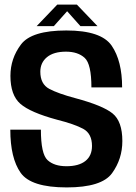

<svg xmlns="http://www.w3.org/2000/svg" viewBox="-20 -814 592 838"><path d="M271 4Q424 4 469 -58Q514 -120 514 -198.5Q514 -284.5 471.2 -319Q428.5 -353.5 309 -385.5Q234 -405.5 195 -426.2Q156 -447 156 -501Q156 -540.5 185 -564.5Q214 -588.5 268 -588.5Q320 -588.5 349.5 -561.5Q379 -534.5 379 -432.5H513Q513 -548 467.5 -614.5Q422 -681 269.5 -681Q117.5 -681 71.5 -619.8Q25.5 -558.5 25.5 -483Q25.5 -398.5 69 -360.8Q112.5 -323 229 -291.5Q304.5 -272.5 343 -251.8Q381.5 -231 381.5 -177Q381.5 -134 352.5 -111.2Q323.5 -88.5 270 -88.5Q216.5 -88.5 187.5 -115.2Q158.5 -142 158.5 -248H25Q25 -124 70 -60Q115 4 271 4ZM140 -700H215L273 -765L331 -700H405.5L315.5 -794H230Z"/></svg>

Font: Anybody SemiCondensed SemiBold
Style: Regular
Weight: 600
Width: 4
Version: Version 1.113;gftools[0.9.25]